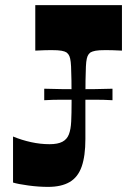

<svg xmlns="http://www.w3.org/2000/svg" viewBox="-20 -720 527 751"><path d="M31 -6V-186Q65 -172 101.5 -164Q138 -156 174 -156Q206 -156 224 -165.5Q242 -175 249.5 -194.5Q257 -214 258.5 -245Q260 -276 260 -320Q260 -371 259.5 -405Q259 -439 258 -459.5Q257 -480 254.5 -490.5Q252 -501 248.5 -506Q245 -511 240 -515Q234 -519 221 -521.5Q208 -524 180 -524Q168 -524 153 -523.5Q138 -523 118 -522V-700H457V-522Q438 -523 422.5 -523.5Q407 -524 394 -524Q366 -524 353.5 -521.5Q341 -519 334 -515Q329 -511 325.5 -506Q322 -501 319.5 -490.5Q317 -480 316 -459.5Q315 -439 314.5 -405Q314 -371 314 -320V-176Q314 -110 299.5 -68.5Q285 -27 252.5 -8Q220 11 168 11Q131 11 90.5 5.5Q50 0 31 -6ZM153 -328V-373Q186 -372 219.5 -371.5Q253 -371 286 -371Q320 -371 353 -371.5Q386 -372 420 -373V-328Q386 -330 353 -330Q320 -330 286 -330Q253 -330 219.5 -330Q186 -330 153 -328Z"/></svg>

Font: Ojuju
Style: Bold
Weight: 700
Designer: Chisaokwu Joboson, Mirko Velimirovic
Foundry: Udi Foundry
Version: Version 1.000